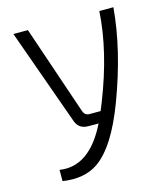

<svg xmlns="http://www.w3.org/2000/svg" viewBox="-105 -565 741 857"><g transform="rotate(-15 265.0 -136.5)"><path d="M499 -484Q483 -292 400 -71Q330 116 243 177Q178 222 79 207V155Q214 176 301 0H253Q209 0 195 -42L37 -484H104L244 -72Q252 -51 272 -51H324L339 -88Q423 -301 434 -484Z"/></g></svg>

Font: Taylor Sans Light
Style: Regular
Weight: 300
Italic angle: -8°
Designer: Natanael Gama
Version: Version 1.001 September 8, 2015